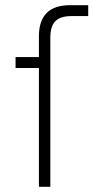

<svg xmlns="http://www.w3.org/2000/svg" viewBox="-20 -720 360 740"><path d="M40 -500H130V-580Q130 -700 250 -700H320V-658H255Q213 -658 193.5 -638.5Q174 -619 174 -575V0H130V-458H40Z"/></svg>

Font: Retni Sans Light
Style: Regular
Weight: 300
Designer: Vitaly Kuzmin
Foundry: ParaType Ltd.
Version: Version 1.00;March 2, 2019;FontCreator 11.5.0.2425 64-bit; t